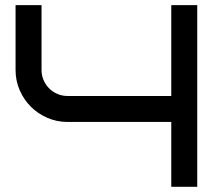

<svg xmlns="http://www.w3.org/2000/svg" viewBox="-20 -720 864 740"><path d="M40 -700.2H140.1V-450.2Q140.1 -429.7 147.9 -411.4Q155.8 -393.1 169.4 -379.4Q183.1 -365.7 201.4 -357.9Q219.7 -350.1 240.2 -350.1H640.1V-700.2H740.2V0H640.1V-250H240.2Q198.7 -250 162.4 -265.9Q126 -281.7 98.9 -308.8Q71.8 -335.9 55.9 -372.3Q40 -408.7 40 -450.2Z"/></svg>

Font: Bruno Ace SC
Style: Regular
Weight: 400
Designer: Astigmatic (AOETI)
Foundry: Astigmatic (AOETI)
Version: Version 1.000